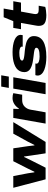

<svg xmlns="http://www.w3.org/2000/svg" viewBox="1160 -1925 777 3137"><g transform="rotate(-90 1548.5 -356.5)"><path d="M187 0 48.8 -527.8H240.2L286.1 -287.1Q293 -249 301.8 -183.1H311Q316.4 -193.8 333.7 -230.7Q351.1 -267.6 360.8 -287.1L482.9 -527.8H693.8L729 -287.1Q737.8 -222.2 741.2 -183.1H749Q794.4 -275.9 800.8 -287.1L933.1 -527.8H1122.1L797.9 0H611.8L576.2 -235.8Q574.2 -250.5 570.3 -276.9Q566.4 -303.2 564 -321.5Q561.5 -339.8 560.1 -351.1H551.8Q506.8 -255.9 496.1 -234.9L377 0Z M1097.7 0 1190.4 -527.8H1339.8L1336.4 -438H1345.7Q1375 -485.8 1419.7 -512.9Q1464.4 -540 1514.6 -540Q1563 -540 1594.7 -527.8L1569.8 -382.8H1481.4Q1416.5 -382.8 1376 -343.3Q1335.4 -303.7 1324.7 -244.1L1281.7 0Z M1680.7 -601.1 1702.6 -725.1H1886.7L1865.7 -601.1ZM1577.6 0 1669.4 -527.8H1854.5L1761.7 0Z M2186.5 12.2Q2126.5 12.2 2073.2 3.9Q2020 -4.4 1976.6 -21.2Q1933.1 -38.1 1907.7 -66.2Q1882.3 -94.2 1882.3 -130.9Q1882.3 -145.5 1889.6 -167H2079.6Q2076.7 -159.7 2076.7 -149.9Q2076.7 -123.5 2109.1 -110.8Q2141.6 -98.1 2193.4 -98.1Q2336.4 -98.1 2336.4 -151.9Q2336.4 -160.2 2331.1 -166.3Q2325.7 -172.4 2314.7 -176.5Q2303.7 -180.7 2290.8 -183.8Q2277.8 -187 2258.3 -189.5Q2238.8 -191.9 2220.5 -194.1Q2202.1 -196.3 2176.8 -199.5Q2151.4 -202.6 2130.4 -206.1Q2087.9 -212.4 2055.9 -222.2Q2023.9 -231.9 1996.1 -247.8Q1968.3 -263.7 1953.4 -288.6Q1938.5 -313.5 1938.5 -346.2Q1938.5 -388.7 1955.6 -421.9Q1972.7 -455.1 2002.2 -477.1Q2031.7 -499 2074 -513.4Q2116.2 -527.8 2163.6 -533.9Q2210.9 -540 2266.6 -540Q2323.7 -540 2373.5 -532Q2423.3 -523.9 2462.6 -508.3Q2502 -492.7 2524.7 -466.6Q2547.4 -440.4 2547.4 -407.2Q2547.4 -392.6 2542.5 -374H2353.5Q2354 -377 2354.5 -379.9Q2355 -382.8 2355.2 -384.3Q2355.5 -385.7 2355.5 -386.2Q2355.5 -407.2 2326.9 -418.2Q2298.3 -429.2 2257.3 -429.2Q2127.4 -429.2 2127.4 -383.8Q2127.4 -378.4 2130.1 -373.8Q2132.8 -369.1 2139.2 -365.7Q2145.5 -362.3 2152.3 -359.4Q2159.2 -356.4 2170.7 -354.2Q2182.1 -352.1 2191.9 -350.3Q2201.7 -348.6 2217 -346.7Q2232.4 -344.7 2243.7 -343.8Q2254.9 -342.8 2272.9 -341.1Q2291 -339.4 2302.7 -337.9Q2332.5 -335 2356.7 -330.6Q2380.9 -326.2 2408 -319.1Q2435.1 -312 2455.3 -301.3Q2475.6 -290.5 2492.7 -275.6Q2509.8 -260.7 2518.6 -239.7Q2527.3 -218.8 2527.3 -192.9Q2527.3 12.2 2186.5 12.2Z M2871.6 12.2Q2780.8 12.2 2737.5 -15.1Q2694.3 -42.5 2694.3 -110.8Q2694.3 -133.3 2700.7 -166L2742.7 -401.9H2639.6L2660.6 -527.8H2771.5L2835.4 -685.1H2977.5L2949.7 -527.8H3096.7L3074.7 -401.9H2927.7L2889.6 -191.9Q2886.7 -177.2 2886.7 -165Q2886.7 -138.2 2902.6 -125.5Q2918.5 -112.8 2957.5 -112.8H3023.4L3004.4 -5.9Q2982.9 1 2940.9 6.6Q2898.9 12.2 2871.6 12.2Z"/></g></svg>

Font: Archivo Expanded ExtraBold
Style: Italic
Weight: 800
Width: 7
Italic angle: -10°
Designer: Hector Gatti
Foundry: Omnibus-Type
Version: Version 2.001